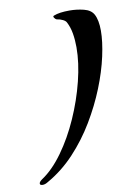

<svg xmlns="http://www.w3.org/2000/svg" viewBox="-79 -676 526 770"><g transform="rotate(-10 184.5 -291.0)"><path d="M32 44Q21 44 21 37Q21 30 34 21Q79 -9 120 -66Q161 -123 192.5 -194Q224 -265 242.5 -339Q261 -413 261 -476Q261 -506 256.5 -532.5Q252 -559 241 -580Q238 -587 227 -592.5Q216 -598 202 -600Q198 -601 193 -608Q188 -615 195 -617Q217 -626 259 -626Q288 -626 316.5 -619Q345 -612 356 -592Q369 -568 369 -525Q369 -481 356 -421.5Q343 -362 317 -297Q291 -232 253 -168.5Q215 -105 165 -51.5Q115 2 53 37Q42 44 32 44Z"/></g></svg>

Font: Arizonia
Style: Regular
Weight: 400
Designer: Robert E. Leuschke
Foundry: Robert E. Leuschke
Version: Version 1.010; ttfautohint (v1.8.4.7-5d5b)